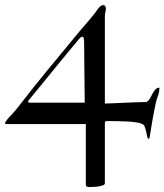

<svg xmlns="http://www.w3.org/2000/svg" viewBox="-20 -499 649 758"><path d="M314.5 -93.8 312 -335.4Q312 -340.8 310.5 -347.4Q309.1 -354 306.6 -354Q299.3 -354 293.9 -347.2Q270 -318.8 247.6 -291.7Q225.1 -264.6 202.1 -236.3Q179.2 -208 154.3 -177.5Q129.4 -147 100.6 -112.3Q96.2 -106.9 93.8 -104Q91.3 -101.1 91.3 -98.6Q91.3 -93.8 94.7 -93.8ZM318.8 -9.3H4.4Q2.4 -9.3 1.2 -10.7Q0 -12.2 0 -13.7Q0 -14.6 1.7 -17.6Q3.4 -20.5 6.1 -23.9Q8.8 -27.3 11.5 -30.8Q14.2 -34.2 16.1 -36.1Q27.3 -47.4 37.4 -59.3Q47.4 -71.3 55.2 -81.1Q112.8 -155.8 169.4 -224.4Q226.1 -293 284.2 -363.3Q290.5 -371.6 300.3 -382.8Q310.1 -394 321.5 -407.2Q333 -420.4 344.7 -434.8Q356.4 -449.2 366.7 -463.9Q370.1 -469.2 376 -474.1Q381.8 -479 387.2 -479Q392.6 -479 395.3 -474.9Q397.9 -470.7 397.9 -465.3Q397.9 -457.5 396 -450.9Q394 -444.3 394 -436V-90.3Q406.7 -90.3 426.5 -91.3Q446.3 -92.3 469 -93.3Q491.7 -94.2 515.1 -95.2Q538.6 -96.2 557.6 -96.2Q565.9 -100.1 571.3 -109.4Q576.7 -118.7 581.8 -128.4Q586.9 -138.2 593.3 -145.5Q599.6 -152.8 609.4 -152.8Q609.4 -135.3 603.3 -119.9Q597.2 -104.5 594.2 -87.9Q587.4 -57.1 581.5 -22.7Q575.7 11.7 570.3 45.4Q570.3 46.9 568.8 47.9Q567.4 48.8 566.4 48.8Q563 48.8 561.3 41Q559.6 33.2 557.6 23.2Q555.7 13.2 552.2 3.7Q548.8 -5.9 542.5 -9.3Q533.7 -13.7 516.4 -16.1Q499 -18.6 479.2 -19.5Q459.5 -20.5 439.5 -20.8Q419.4 -21 405.8 -21Q399.4 -21 396.7 -20Q394 -19 394 -15.1V224.6Q394 230 385.5 232.9Q377 235.8 366.5 237.3Q356 238.8 345.9 239Q335.9 239.3 333 239.3Q328.6 239.3 323.7 238Q318.8 236.8 318.8 230Z"/></svg>

Font: IM FELL French Canon
Style: Italic
Weight: 400
Italic angle: -17°
Designer: Igino Marini
Foundry: Igino Marini
Version: 3.00